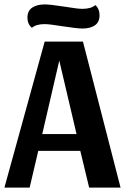

<svg xmlns="http://www.w3.org/2000/svg" viewBox="-21 -848 565 868"><path d="M342 -166H152L113 0H-1L181 -660H354L524 0H382ZM170 -242H325L247 -574ZM429 -779Q429 -748 408 -733.5Q387 -719 352 -719Q328 -719 264 -729Q202 -739 181 -739Q142 -739 123 -722Q103 -740 103 -768Q103 -799 124.5 -813.5Q146 -828 181 -828Q206 -828 270 -818Q330 -808 351 -808Q391 -808 410 -825Q429 -808 429 -779Z"/></svg>

Font: Sansita Medium
Style: Regular
Weight: 500
Designer: Pablo Cosgaya
Foundry: Omnibus-Type
Version: Version 1.006